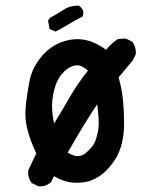

<svg xmlns="http://www.w3.org/2000/svg" viewBox="-20 -639 540 679"><path d="M79.6 -29.3Q79.6 -32.2 80.1 -37.1L108.4 -96.7Q89.8 -134.8 78.6 -174.8Q69.8 -204.6 69.8 -237.8Q69.8 -251.5 71.3 -265.6Q76.2 -312.5 85.2 -355.7Q94.2 -398.9 124 -435.5Q153.3 -472.2 194.3 -488.8Q224.1 -500.5 253.9 -500.5Q285.2 -500.5 314.9 -486.8Q334.5 -478 355 -462.9Q373.5 -485.4 397 -501L424.3 -502.9L447.8 -491.7Q460.4 -474.6 460.4 -454.1Q460.4 -450.7 460 -446.3L448.7 -424.3L399.4 -365.2Q411.1 -324.7 415 -284.2Q418.9 -243.7 418.9 -203.6Q418.9 -124.5 387.2 -75.2Q372.1 -51.8 352.1 -32.2Q331.5 -12.7 303.7 -1.5Q281.7 7.3 253.4 7.3Q246.1 7.3 238.3 6.8Q204.1 3.9 170.9 -16.1L160.6 4.9L159.7 5.9Q143.6 20 122.6 20Q119.6 20 115.2 19.5L92.3 8.3L91.3 6.8Q79.6 -8.8 79.6 -29.3ZM329.1 -203.1Q329.1 -228.5 323.7 -270.5Q271.5 -191.9 219.2 -98.6Q240.7 -87.9 250.5 -86.9Q268.1 -86.9 277.8 -93.3Q307.1 -117.2 314.9 -135.3Q323.2 -153.8 327.6 -182.6Q329.1 -190.9 329.1 -203.1ZM251.5 -408.2Q248 -408.2 244.1 -407.2Q219.2 -401.9 197.3 -375.5Q175.3 -349.1 167 -298.8Q164.1 -282.2 164.1 -264.2Q164.1 -234.9 171.4 -202.6Q199.2 -247.1 226.3 -294.7Q253.4 -342.3 291 -389.2Q270 -408.2 251.5 -408.2ZM255.9 -619.1H258.3Q263.7 -615.7 266.1 -612.8Q274.9 -604.5 274.9 -593.8Q274.9 -588.9 272 -580.6Q246.1 -567.4 224.6 -554.2Q203.1 -541 176.3 -527.3L155.3 -536.6L149.9 -566.4L156.7 -576.2Q181.6 -588.9 202.6 -603Q226.1 -619.1 255.9 -619.1Z"/></svg>

Font: Bakudai
Style: Bold
Weight: 700
Version: Version 1.48